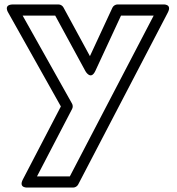

<svg xmlns="http://www.w3.org/2000/svg" viewBox="-20 -558 795 863"><path d="M524 -488H670.8L293.8 235H146.2L304.2 -68.5C308.1 -76 307.7 -85.4 303.8 -92.2L81.7 -488H228.1L364 -238.1C364 -238.1 388 -194.8 408.7 -239.5ZM508 -538C499.9 -538 489.6 -532.7 485.3 -523.5L384.2 -305.6L265 -524.9C261.1 -532.1 252.4 -538 243 -538H39C-7.5 -538 17.2 -500.8 17.2 -500.8L253.6 -79.6L82.8 248.5C61.7 289 105 285 105 285H309C317.6 285 326.8 279.9 331.2 271.6L734.2 -501.4C755.3 -542 712 -538 712 -538Z"/></svg>

Font: Hussar Ekologiczny
Style: Regular
Weight: 400
Foundry: Cannot Into Space Fonts
Version: Version 0.97